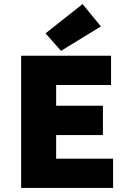

<svg xmlns="http://www.w3.org/2000/svg" viewBox="-20 -924 640 944"><path d="M84 0V-650H526V-506H256V-404H486V-260H256V-144H536V0ZM280 -674 204 -760 386 -904 476 -794Z"/></svg>

Font: Source Code Pro Black
Style: Regular
Weight: 900
Monospace: yes
Designer: Paul D. Hunt, Teo Tuominen
Foundry: Adobe Systems Incorporated
Version: Version 2.030;PS 1.000;hotconv 16.6.51;makeotf.lib2.5.65220